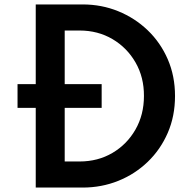

<svg xmlns="http://www.w3.org/2000/svg" viewBox="-20 -845 871 865"><path d="M141 0H352.5Q437.5 0 512.8 -30.2Q588 -60.5 645.5 -115.8Q703 -171 735.8 -246.5Q768.5 -322 768.5 -412.5Q768.5 -502.5 735.8 -578Q703 -653.5 645.2 -708.8Q587.5 -764 512.5 -794.5Q437.5 -825 352.5 -825H141V-466H59V-359H141ZM271.5 -117.5V-359H438V-466H271.5V-707.5H338.5Q421 -707.5 486.8 -668.8Q552.5 -630 590.8 -563.2Q629 -496.5 628.5 -412.5Q628.5 -328 590.2 -261.2Q552 -194.5 486.5 -156Q421 -117.5 338.5 -117.5Z"/></svg>

Font: Spartan SemiBold
Style: Regular
Weight: 600
Designer: Matt Bailey, Mirko Velimirovic
Foundry: Matt Bailey
Version: Version 1.003; ttfautohint (v1.8.3)